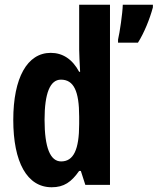

<svg xmlns="http://www.w3.org/2000/svg" viewBox="-20 -780 665 810"><path d="M198 10C250 10 281 -12 314 -59H321L340 0H444V-760H314V-570C314 -549 316 -519 318 -477H314C285 -531 244 -557 194 -557C95 -557 36 -452 36 -274C36 -96 94 10 198 10ZM625 -749V-760H498C497 -723 485 -642 478 -613V-600H562C588 -641 612 -700 625 -749ZM238 -99C192 -99 168 -157 168 -275C168 -386 191 -444 237 -444C291 -444 314 -396 314 -288V-257C314 -148 290 -99 238 -99Z"/></svg>

Font: Noto Sans Hebrew ExtraCondensed
Style: Bold
Weight: 700
Width: 2
Designer: Monotype Design Team
Foundry: Monotype Imaging Inc.
Version: Version 2.004